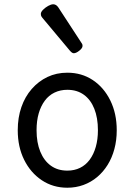

<svg xmlns="http://www.w3.org/2000/svg" viewBox="-20 -859 629 898"><path d="M295 19Q228 19 175.5 -16Q123 -51 93 -111.5Q63 -172 63 -250Q63 -309 80 -358Q97 -407 128.5 -443Q160 -479 202 -499Q244 -519 295 -519Q362 -519 414 -484.5Q466 -450 496 -389Q526 -328 526 -250Q526 -203 515 -162Q504 -121 483.5 -88Q463 -55 434.5 -31Q406 -7 370.5 6Q335 19 295 19ZM295 -61Q328 -61 354.5 -74Q381 -87 399.5 -112Q418 -137 428 -172Q438 -207 438 -250Q438 -308 421 -350.5Q404 -393 372 -416Q340 -439 295 -439Q262 -439 235 -426Q208 -413 189.5 -388Q171 -363 161 -328.5Q151 -294 151 -250Q151 -192 168.5 -149.5Q186 -107 218 -84Q250 -61 295 -61ZM325 -610Q321 -610 316.5 -613Q312 -616 306 -623L183 -770Q176 -778 173.5 -782.5Q171 -787 171 -794Q171 -803 181.5 -813.5Q192 -824 205.5 -831.5Q219 -839 229 -839Q243 -839 253 -824L360 -660Q365 -653 365.5 -650Q366 -647 366 -644Q366 -634 351 -622Q336 -610 325 -610Z"/></svg>

Font: Playwrite FR Trad
Style: Regular
Weight: 400
Designer: Veronika Burian, José Scaglione
Foundry: TypeTogether
Version: Version 1.000